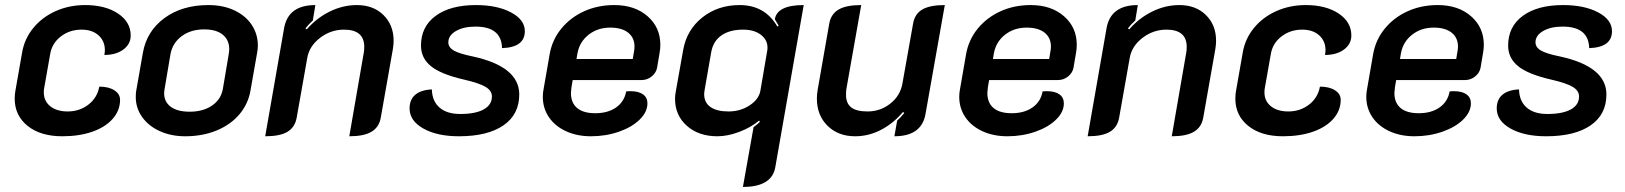

<svg xmlns="http://www.w3.org/2000/svg" viewBox="-20 -529 6416 758"><path d="M38 -140Q38 -156 41 -172L67 -320Q76 -375 111 -418Q146 -461 199.5 -485Q253 -509 316 -509Q396 -509 446 -475.5Q496 -442 496 -389Q496 -355 467 -333.5Q438 -312 392 -312Q394 -324 394 -331Q394 -367 369 -389.5Q344 -412 302 -412Q255 -412 220 -385Q185 -358 178 -315L154 -179Q153 -174 153 -164Q153 -130 178.5 -109.5Q204 -89 247 -89Q294 -89 329 -116Q364 -143 372 -187Q409 -187 431.5 -172.5Q454 -158 454 -135Q454 -93 425 -60Q396 -27 344.5 -9Q293 9 226 9Q140 9 89 -32Q38 -73 38 -140Z M516 -146Q516 -163 518 -172L544 -320Q559 -406 629 -457.5Q699 -509 803 -509Q861 -509 905.5 -488Q950 -467 974 -430.5Q998 -394 998 -349Q998 -335 995 -320L969 -172Q960 -119 925.5 -78Q891 -37 835.5 -14Q780 9 711 9Q656 9 611.5 -11Q567 -31 541.5 -66.5Q516 -102 516 -146ZM860 -179 883 -315Q885 -329 885 -335Q885 -371 859.5 -392Q834 -413 786 -413Q733 -413 697 -386Q661 -359 653 -315L630 -179Q628 -167 628 -161Q628 -127 654 -107.5Q680 -88 729 -88Q782 -88 817.5 -112.5Q853 -137 860 -179Z M1102 -420Q1119 -509 1225 -509L1215 -448Q1199 -434 1186 -417L1191 -413Q1230 -458 1282 -483.5Q1334 -509 1389 -509Q1454 -509 1494 -469.5Q1534 -430 1534 -368Q1534 -353 1531 -335L1483 -63Q1476 -26 1446 -8.5Q1416 9 1359 9L1416 -320Q1418 -329 1418 -344Q1418 -412 1338 -412Q1286 -412 1243.5 -379.5Q1201 -347 1193 -300L1151 -63Q1144 -26 1114.5 -8.5Q1085 9 1027 9Z M1597 -101Q1597 -136 1619.5 -155Q1642 -174 1685 -176Q1686 -130 1715 -104.5Q1744 -79 1797 -79Q1857 -79 1889.5 -97Q1922 -115 1922 -148Q1922 -171 1897 -186Q1872 -201 1811 -215Q1720 -236 1681 -268Q1642 -300 1642 -349Q1642 -424 1700 -466.5Q1758 -509 1859 -509Q1943 -509 1997.5 -480Q2052 -451 2052 -406Q2052 -342 1962 -339Q1960 -424 1857 -424Q1810 -424 1780 -406.5Q1750 -389 1750 -362Q1750 -342 1771.5 -329.5Q1793 -317 1847 -306Q2030 -266 2030 -156Q2030 -77 1967.5 -34Q1905 9 1792 9Q1706 9 1651.5 -21.5Q1597 -52 1597 -101Z M2123 -147Q2123 -162 2126 -177L2150 -315Q2160 -372 2196 -416Q2232 -460 2286 -484.5Q2340 -509 2405 -509Q2486 -509 2536.5 -465Q2587 -421 2587 -352Q2587 -337 2584 -320L2574 -261Q2570 -241 2552.5 -227Q2535 -213 2513 -213H2241L2236 -184Q2234 -168 2234 -162Q2234 -123 2258.5 -102.5Q2283 -82 2330 -82Q2380 -82 2412.5 -105Q2445 -128 2452 -168Q2458 -169 2469 -169Q2501 -169 2518.5 -156.5Q2536 -144 2536 -121Q2536 -87 2505.5 -57Q2475 -27 2423.5 -9Q2372 9 2313 9Q2258 9 2214.5 -11Q2171 -31 2147 -66.5Q2123 -102 2123 -147ZM2478 -296 2482 -320Q2485 -334 2485 -345Q2485 -380 2460 -400Q2435 -420 2389 -420Q2340 -420 2304.5 -392.5Q2269 -365 2260 -320L2256 -296Z M3041 130Q3028 209 2913 209L2955 -27Q2975 -42 2980 -48L2977 -53Q2945 -26 2899 -8.5Q2853 9 2812 9Q2738 9 2691.5 -32.5Q2645 -74 2645 -139Q2645 -153 2648 -168L2677 -331Q2691 -411 2752.5 -460Q2814 -509 2900 -509Q3000 -509 3049 -424L3054 -428Q3054 -428 3039 -453Q3048 -509 3153 -509ZM2788 -324 2762 -175Q2760 -163 2760 -157Q2760 -124 2785 -106.5Q2810 -89 2856 -89Q2903 -89 2939.5 -113Q2976 -137 2982 -171L3009 -329Q3010 -333 3010 -341Q3010 -372 2983.5 -392Q2957 -412 2914 -412Q2861 -412 2828.5 -389.5Q2796 -367 2788 -324Z M3634 -80Q3619 9 3511 9L3522 -53Q3532 -61 3550 -83L3545 -87Q3506 -41 3457.5 -16Q3409 9 3356 9Q3289 9 3247 -32.5Q3205 -74 3205 -140Q3205 -156 3208 -174L3254 -437Q3261 -474 3291 -491.5Q3321 -509 3380 -509L3322 -181Q3320 -172 3320 -155Q3320 -121 3340.5 -105Q3361 -89 3405 -89Q3456 -89 3495.5 -120.5Q3535 -152 3543 -201L3585 -437Q3592 -475 3622 -492Q3652 -509 3710 -509Z M3767 -147Q3767 -162 3770 -177L3794 -315Q3804 -372 3840 -416Q3876 -460 3930 -484.5Q3984 -509 4049 -509Q4130 -509 4180.5 -465Q4231 -421 4231 -352Q4231 -337 4228 -320L4218 -261Q4214 -241 4196.5 -227Q4179 -213 4157 -213H3885L3880 -184Q3878 -168 3878 -162Q3878 -123 3902.5 -102.5Q3927 -82 3974 -82Q4024 -82 4056.5 -105Q4089 -128 4096 -168Q4102 -169 4113 -169Q4145 -169 4162.5 -156.5Q4180 -144 4180 -121Q4180 -87 4149.5 -57Q4119 -27 4067.5 -9Q4016 9 3957 9Q3902 9 3858.5 -11Q3815 -31 3791 -66.5Q3767 -102 3767 -147ZM4122 -296 4126 -320Q4129 -334 4129 -345Q4129 -380 4104 -400Q4079 -420 4033 -420Q3984 -420 3948.5 -392.5Q3913 -365 3904 -320L3900 -296Z M4349 -420Q4366 -509 4472 -509L4462 -448Q4446 -434 4433 -417L4438 -413Q4477 -458 4529 -483.5Q4581 -509 4636 -509Q4701 -509 4741 -469.5Q4781 -430 4781 -368Q4781 -353 4778 -335L4730 -63Q4723 -26 4693 -8.5Q4663 9 4606 9L4663 -320Q4665 -329 4665 -344Q4665 -412 4585 -412Q4533 -412 4490.5 -379.5Q4448 -347 4440 -300L4398 -63Q4391 -26 4361.5 -8.5Q4332 9 4274 9Z M4857 -140Q4857 -156 4860 -172L4886 -320Q4895 -375 4930 -418Q4965 -461 5018.5 -485Q5072 -509 5135 -509Q5215 -509 5265 -475.5Q5315 -442 5315 -389Q5315 -355 5286 -333.5Q5257 -312 5211 -312Q5213 -324 5213 -331Q5213 -367 5188 -389.5Q5163 -412 5121 -412Q5074 -412 5039 -385Q5004 -358 4997 -315L4973 -179Q4972 -174 4972 -164Q4972 -130 4997.5 -109.5Q5023 -89 5066 -89Q5113 -89 5148 -116Q5183 -143 5191 -187Q5228 -187 5250.5 -172.5Q5273 -158 5273 -135Q5273 -93 5244 -60Q5215 -27 5163.5 -9Q5112 9 5045 9Q4959 9 4908 -32Q4857 -73 4857 -140Z M5374 -147Q5374 -162 5377 -177L5401 -315Q5411 -372 5447 -416Q5483 -460 5537 -484.5Q5591 -509 5656 -509Q5737 -509 5787.5 -465Q5838 -421 5838 -352Q5838 -337 5835 -320L5825 -261Q5821 -241 5803.5 -227Q5786 -213 5764 -213H5492L5487 -184Q5485 -168 5485 -162Q5485 -123 5509.5 -102.5Q5534 -82 5581 -82Q5631 -82 5663.5 -105Q5696 -128 5703 -168Q5709 -169 5720 -169Q5752 -169 5769.5 -156.5Q5787 -144 5787 -121Q5787 -87 5756.5 -57Q5726 -27 5674.5 -9Q5623 9 5564 9Q5509 9 5465.5 -11Q5422 -31 5398 -66.5Q5374 -102 5374 -147ZM5729 -296 5733 -320Q5736 -334 5736 -345Q5736 -380 5711 -400Q5686 -420 5640 -420Q5591 -420 5555.5 -392.5Q5520 -365 5511 -320L5507 -296Z M5889 -101Q5889 -136 5911.5 -155Q5934 -174 5977 -176Q5978 -130 6007 -104.5Q6036 -79 6089 -79Q6149 -79 6181.5 -97Q6214 -115 6214 -148Q6214 -171 6189 -186Q6164 -201 6103 -215Q6012 -236 5973 -268Q5934 -300 5934 -349Q5934 -424 5992 -466.5Q6050 -509 6151 -509Q6235 -509 6289.5 -480Q6344 -451 6344 -406Q6344 -342 6254 -339Q6252 -424 6149 -424Q6102 -424 6072 -406.5Q6042 -389 6042 -362Q6042 -342 6063.5 -329.5Q6085 -317 6139 -306Q6322 -266 6322 -156Q6322 -77 6259.5 -34Q6197 9 6084 9Q5998 9 5943.5 -21.5Q5889 -52 5889 -101Z"/></svg>

Font: K2D SemiBold
Style: Italic
Weight: 600
Italic angle: -10°
Designer: Katatrad Aksorn Co.,Ltd.
Foundry: Cadson Demak Co.,Ltd.
Version: Version 1.000; ttfautohint (v1.6)